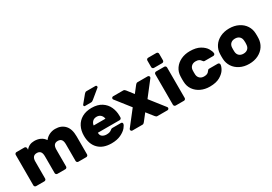

<svg xmlns="http://www.w3.org/2000/svg" viewBox="26 -1643 3595 2540"><g transform="rotate(-30 1823.0 -372.5)"><path d="M851 0H730Q719 0 711 -8Q703 -16 703 -27V-283Q703 -331 685 -353Q667 -375 630 -375Q594 -375 576 -353Q558 -331 558 -283V-27Q558 -16 550 -8Q542 0 531 0H410Q399 0 391 -8Q383 -16 383 -27V-283Q383 -331 365 -353Q347 -375 310 -375Q238 -375 238 -286V-27Q238 -16 230 -8Q222 0 211 0H85Q74 0 66 -8Q58 -16 58 -27V-493Q58 -504 66 -512Q74 -520 85 -520H206Q217 -520 225 -512Q233 -504 233 -493V-470Q280 -530 360 -530Q412 -530 453 -510.5Q494 -491 520 -452Q549 -490 590.5 -510Q632 -530 680 -530Q771 -530 824.5 -473Q878 -416 878 -302V-27Q878 -16 870 -8Q862 0 851 0Z M965 0ZM1235 -125Q1263 -125 1281 -131Q1299 -137 1312 -148Q1323 -157 1328 -159.5Q1333 -162 1345 -162H1475Q1485 -162 1491 -156Q1497 -150 1497 -140Q1497 -120 1467 -83.5Q1437 -47 1378 -18.5Q1319 10 1235 10Q1106 10 1035.5 -61.5Q965 -133 965 -260Q965 -339 996.5 -400Q1028 -461 1089 -495.5Q1150 -530 1235 -530Q1328 -530 1388.5 -490.5Q1449 -451 1477 -388.5Q1505 -326 1505 -258V-230Q1505 -219 1497 -211Q1489 -203 1478 -203H1145Q1145 -161 1172 -143Q1199 -125 1235 -125ZM1325 -314Q1321 -348 1297.5 -371.5Q1274 -395 1235 -395Q1196 -395 1172.5 -371.5Q1149 -348 1145 -314ZM1293 -755H1426Q1435 -755 1440 -749.5Q1445 -744 1445 -735Q1445 -728 1440 -723L1305 -612Q1294 -603 1285.5 -599Q1277 -595 1263 -595H1175Q1159 -595 1159 -611Q1159 -619 1164 -624L1256 -736Q1267 -748 1274 -751.5Q1281 -755 1293 -755Z M2111 -37Q2115 -31 2115 -23Q2115 -14 2108 -7Q2101 0 2091 0H1938Q1927 0 1920 -5.5Q1913 -11 1906 -19L1823 -124L1741 -19Q1734 -11 1727 -5.5Q1720 0 1709 0H1556Q1546 0 1539 -7Q1532 -14 1532 -23Q1532 -31 1536 -37L1713 -264L1541 -483Q1537 -489 1537 -497Q1537 -506 1544 -513Q1551 -520 1561 -520H1716Q1727 -520 1734 -514.5Q1741 -509 1748 -501L1825 -402L1902 -501Q1909 -509 1916 -514.5Q1923 -520 1934 -520H2089Q2099 -520 2106 -513Q2113 -506 2113 -497Q2113 -489 2109 -483L1936 -260Z M2343 -575H2217Q2206 -575 2198 -583Q2190 -591 2190 -602V-703Q2190 -714 2198 -722Q2206 -730 2217 -730H2343Q2354 -730 2362 -722Q2370 -714 2370 -703V-602Q2370 -591 2362 -583Q2354 -575 2343 -575ZM2343 0H2217Q2206 0 2198 -8Q2190 -16 2190 -27V-493Q2190 -504 2198 -512Q2206 -520 2217 -520H2343Q2354 -520 2362 -512Q2370 -504 2370 -493V-27Q2370 -16 2362 -8Q2354 0 2343 0Z M2736 -145Q2767 -145 2785 -154Q2803 -163 2815 -181Q2821 -191 2827.5 -196Q2834 -201 2844 -201H2975Q2986 -201 2994 -193.5Q3002 -186 3002 -176Q3002 -147 2977 -103.5Q2952 -60 2892.5 -25Q2833 10 2736 10Q2661 10 2600.5 -18.5Q2540 -47 2503.5 -99Q2467 -151 2465 -220L2464 -260L2465 -300Q2467 -369 2503.5 -421Q2540 -473 2600.5 -501.5Q2661 -530 2736 -530Q2832 -530 2891 -496Q2950 -462 2975 -419Q3000 -376 3002 -346Q3003 -335 2994.5 -327Q2986 -319 2975 -319H2844Q2834 -319 2827.5 -324Q2821 -329 2815 -339Q2803 -357 2785 -366Q2767 -375 2736 -375Q2697 -375 2672.5 -353Q2648 -331 2645 -295Q2644 -285 2644 -260Q2644 -235 2645 -225Q2648 -189 2672.5 -167Q2697 -145 2736 -145Z M3338 10Q3259 10 3198 -21Q3137 -52 3103 -104.5Q3069 -157 3066 -221L3065 -260L3066 -298Q3068 -362 3102 -415Q3136 -468 3197.5 -499Q3259 -530 3338 -530Q3417 -530 3478.5 -499Q3540 -468 3574 -415Q3608 -362 3610 -298Q3611 -288 3611 -260Q3611 -231 3610 -221Q3607 -157 3573 -104.5Q3539 -52 3478 -21Q3417 10 3338 10ZM3430 -226Q3432 -246 3432 -260Q3432 -274 3430 -294Q3427 -332 3402.5 -353.5Q3378 -375 3338 -375Q3298 -375 3273.5 -353.5Q3249 -332 3246 -294Q3245 -284 3245 -260Q3245 -236 3246 -226Q3249 -188 3273.5 -166.5Q3298 -145 3338 -145Q3378 -145 3402.5 -166.5Q3427 -188 3430 -226Z"/></g></svg>

Font: Hezaedrus
Style: Bold
Weight: 700
Designer: Hubert & Fischer
Foundry: Hubert & Fischer
Version: Version 1.10;September 3, 2019;FontCreator 11.5.0.2425 64-bi